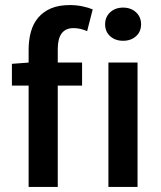

<svg xmlns="http://www.w3.org/2000/svg" viewBox="-20 -738 637 758"><path d="M93 0V-400H27V-486L93 -491V-542Q93 -580 102 -612.5Q111 -645 131 -668.5Q151 -692 181.5 -705Q212 -718 256 -718Q282 -718 305.5 -713Q329 -708 346 -701L324 -615Q297 -627 270 -627Q208 -627 208 -544V-491H304V-400H208V0ZM408 0V-491H523V0ZM466 -577Q435 -577 415 -595Q395 -613 395 -642Q395 -671 415 -689.5Q435 -708 466 -708Q497 -708 517 -689.5Q537 -671 537 -642Q537 -613 517 -595Q497 -577 466 -577Z"/></svg>

Font: Processing Sans Pro Semibold
Style: Regular
Weight: 600
Designer: Paul D. Hunt
Foundry: Adobe Systems Incorporated
Version: Version 2.020;PS 2.000;hotconv 1.0.86;makeotf.lib2.5.63406